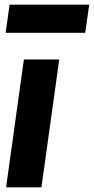

<svg xmlns="http://www.w3.org/2000/svg" viewBox="-20 -800 401 820"><path d="M6 0H157L233 -546H82ZM4 -660H344L361 -780H21Z"/></svg>

Font: Mluvka ExtraBold
Style: Italic
Weight: 800
Italic angle: -8°
Designer: Modified by Jiří Krblich, Original typeface by Gumpita Rahayu
Foundry: Gumpita Rahayu & Jiří Krblich
Version: Version 2.000;Glyphs 3.1.1 (3134)